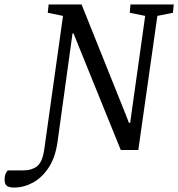

<svg xmlns="http://www.w3.org/2000/svg" viewBox="-110 -668 793 855"><path d="M-47.6 167.2Q-67.7 167.2 -78.6 160.3Q-89.5 153.4 -89.5 131.8Q-89.5 113.5 -83.4 102.6Q-77.2 91.8 -76.2 90.8H-7.4Q14.1 90.8 28.2 86Q42.3 81.2 51 75.8Q65.3 65.6 74.1 46.6Q82.8 27.5 87.3 -4.2L170.6 -597.2L102.7 -611.2L106.6 -648H253.3L451.4 -154.1L464.1 -121.2H469.8L473.7 -150.5L536.5 -597.2L468 -611.2L470.9 -648H663.8L660.1 -611.2L590.8 -597.2L505.9 0H427.8L225.7 -498.5L217.7 -519.1H212.9L146.3 -36.9Q136.6 32.5 107.1 77.7Q77.5 123 36.8 145.1Q-3.9 167.2 -47.6 167.2Z"/></svg>

Font: Faustina Light
Style: Italic
Weight: 300
Italic angle: -8°
Designer: Alfonso Garcia
Foundry: http://www.omnibus-type.com
Version: Version 1.200